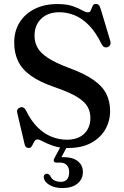

<svg xmlns="http://www.w3.org/2000/svg" viewBox="-20 -734 630 973"><path d="M294 -4H326.5L287 71L267 65Q274.5 63.5 283.5 63Q292.5 62.5 304 62.5Q349 62.5 374.5 83Q400 103.5 400 137.5Q400 174.5 372.2 196.8Q344.5 219 296.5 219Q256.5 219 230 203Q203.5 187 201.5 163.5Q201.5 156 205.8 151.5Q210 147 216 146.5Q222 146 226.5 149Q231 152 234 156Q241 173 255.8 180.2Q270.5 187.5 287.5 187.5Q330.5 187.5 330.5 138Q330.5 116 318.8 103Q307 90 283.5 90H266.5Q256 90 253.2 83.8Q250.5 77.5 255 69ZM325 16Q281 16 249.5 5Q218 -6 198.2 -16.8Q178.5 -27.5 170.5 -27.5Q161.5 -27.5 156.8 -21Q152 -14.5 148 -5.8Q144 3 139 9.5Q134 16 125 16Q117 16 111.5 10.8Q106 5.5 104 -6L67 -163.5Q65 -173 69 -179.8Q73 -186.5 82 -189.5Q91.5 -192.5 98.8 -188.8Q106 -185 111.5 -174.5Q138 -120.5 171.2 -88Q204.5 -55.5 242.2 -40.8Q280 -26 319 -26Q375 -26 406.5 -56.2Q438 -86.5 438 -135Q438.5 -166 424.5 -192Q410.5 -218 371.5 -242.2Q332.5 -266.5 258 -292Q183 -317.5 137.8 -349.5Q92.5 -381.5 72.2 -423Q52 -464.5 52 -518Q52 -577 79.5 -620.8Q107 -664.5 156.2 -689Q205.5 -713.5 271 -713.5Q318 -713.5 348 -703Q378 -692.5 396.2 -682Q414.5 -671.5 426 -671.5Q436.5 -671.5 440.5 -682Q444.5 -692.5 449 -703.2Q453.5 -714 466 -714Q475 -714 480.5 -708.5Q486 -703 490.5 -688L539 -526Q542 -515 538.2 -506.8Q534.5 -498.5 525 -495Q515.5 -492 508 -495.8Q500.5 -499.5 495.5 -509.5Q466 -570 431.2 -605.5Q396.5 -641 358.5 -656.5Q320.5 -672 280.5 -672Q223 -672 189 -639.2Q155 -606.5 155 -553Q155 -521.5 169.2 -494.2Q183.5 -467 221.5 -441.5Q259.5 -416 330.5 -389.5Q408 -361 453.5 -329.2Q499 -297.5 518.5 -258.8Q538 -220 538 -170Q537.5 -119 512.8 -76.8Q488 -34.5 440.8 -9.2Q393.5 16 325 16Z"/></svg>

Font: Fraunces 11pt
Style: Regular
Weight: 400
Version: Version 1.000;[b76b70a41]